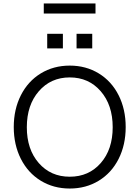

<svg xmlns="http://www.w3.org/2000/svg" viewBox="-20 -1090 812 1118"><path d="M554.9 -37.6Q480.5 7.8 386.2 7.8Q292 7.8 217.5 -37.6Q143.1 -83 101.6 -164.8Q60.1 -246.6 60.1 -350.1Q60.1 -453.6 101.6 -535.4Q143.1 -617.2 217.5 -662.6Q292 -708 386.2 -708Q480.5 -708 554.9 -662.6Q629.4 -617.2 670.7 -535.4Q711.9 -453.6 711.9 -350.1Q711.9 -246.6 670.7 -164.8Q629.4 -83 554.9 -37.6ZM636.2 -349.1Q636.2 -478.5 566.4 -558.8Q496.6 -639.2 386.2 -639.2Q275.9 -639.2 206.1 -558.8Q136.2 -478.5 136.2 -349.1Q136.2 -220.2 205.8 -140.6Q275.4 -61 386.2 -61Q497.1 -61 566.7 -140.6Q636.2 -220.2 636.2 -349.1ZM346.2 -808.1H254.9V-893.1H346.2ZM517.1 -808.1H425.8V-893.1H517.1ZM234.9 -1011.2V-1069.8H536.1V-1011.2Z"/></svg>

Font: LT Superior
Style: Regular
Weight: 400
Designer: Daniel Lyons
Foundry: LyonsType
Version: Version 1.000